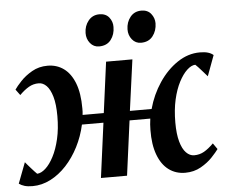

<svg xmlns="http://www.w3.org/2000/svg" viewBox="-61 -822 1063 894"><g transform="rotate(-5 470.0 -375.0)"><path d="M56 10Q33.5 10 18.5 5.5Q3.5 1 -7.5 -7L29.5 -104Q33.5 -99 40.5 -91Q47.5 -83 55.2 -74.2Q63 -65.5 70 -57.8Q77 -50 82 -45.5Q101 -46.5 121.2 -64.8Q141.5 -83 159.2 -117Q177 -151 188 -198.5Q199 -246 199 -305Q199 -360.5 188.8 -395.8Q178.5 -431 162 -447.8Q145.5 -464.5 125.5 -464.5Q100 -464.5 79 -452.2Q58 -440 35.5 -417.5L15.5 -444.5Q25 -459 46.8 -482.2Q68.5 -505.5 100.8 -524Q133 -542.5 173.5 -542.5Q216.5 -542.5 249 -519Q281.5 -495.5 299.8 -448.5Q318 -401.5 318 -330.5Q318 -323 317.8 -315Q317.5 -307 316.5 -300H415.5L447 -537.5H570L537.5 -299.5H639Q657 -365.5 694 -420.8Q731 -476 780.5 -509.2Q830 -542.5 885.5 -542.5Q908 -542.5 923.2 -538Q938.5 -533.5 948.5 -524.5L913 -428.5Q908.5 -433.5 901.5 -441.5Q894.5 -449.5 886.8 -458.2Q879 -467 871.8 -474.8Q864.5 -482.5 859.5 -487Q841 -486.5 820.8 -467.8Q800.5 -449 782.8 -415Q765 -381 754.2 -333.5Q743.5 -286 743.5 -227Q743.5 -173 753.5 -137.5Q763.5 -102 780.5 -84.8Q797.5 -67.5 818 -67.5Q843.5 -67.5 864.5 -79.5Q885.5 -91.5 909 -115L928.5 -87Q919 -73.5 897.2 -50.2Q875.5 -27 843 -8.5Q810.5 10 769.5 10Q725.5 10 692.5 -14.5Q659.5 -39 641.8 -86.8Q624 -134.5 625 -203Q625 -215 626 -228.5Q627 -242 629 -255.5H532L498 0H376L410 -255.5H309.5Q297.5 -201 273 -153Q248.5 -105 214.5 -68.2Q180.5 -31.5 140 -10.8Q99.5 10 56 10ZM421 -611Q395.5 -611 379.2 -631.2Q363 -651.5 363.5 -678.5Q364 -712 383.5 -736Q403 -760 435 -760Q465 -760 480.5 -740.2Q496 -720.5 495.5 -695.5Q495.5 -660.5 476.5 -635.8Q457.5 -611 421 -611ZM617 -611Q591.5 -611 575.2 -631.2Q559 -651.5 559.5 -678.5Q560 -712 579.2 -736Q598.5 -760 631 -760Q660.5 -760 676.2 -740.2Q692 -720.5 692 -695.5Q691.5 -660.5 672.2 -635.8Q653 -611 617 -611Z"/></g></svg>

Font: Merriweather 60pt SemiBold
Style: Italic
Weight: 600
Italic angle: -7.8°
Version: Version 2.101